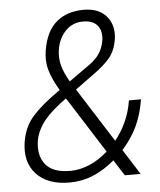

<svg xmlns="http://www.w3.org/2000/svg" viewBox="-52 -766 683 822"><g transform="rotate(-5 289.0 -355.5)"><path d="M206.1 -387.7Q176.3 -438.5 165 -477.8Q153.8 -517.1 161.1 -560.1Q173.8 -642.1 219.5 -681.6Q265.1 -721.2 338.4 -721.2Q403.3 -721.2 436.3 -681.9Q469.2 -642.6 460 -582Q452.1 -535.2 427.7 -505.6Q403.3 -476.1 356.9 -442.9L275.9 -383.8L423.8 -150.9Q452.1 -186 470.9 -227.5Q489.7 -269 497.6 -317.9H549.3Q538.6 -251.5 514.4 -201.4Q490.2 -151.4 451.2 -108.4L520 0H452.1L408.7 -67.9Q363.3 -29.3 315.4 -9.5Q267.6 10.3 213.9 10.3Q120.1 10.3 71.8 -41.7Q23.4 -93.8 37.6 -181.2Q47.9 -243.7 86.4 -287.6Q125 -331.5 198.7 -382.8ZM221.7 -39.1Q262.2 -39.1 303.7 -56.6Q345.2 -74.2 383.3 -107.9L234.4 -342.3Q232.9 -343.8 231.9 -345.2Q231 -346.7 229.5 -349.6L206.1 -332.5Q146 -285.6 122.6 -249.3Q99.1 -212.9 94.2 -181.2Q84 -117.2 115.2 -78.1Q146.5 -39.1 221.7 -39.1ZM217.8 -561Q211.9 -526.9 220.5 -493.7Q229 -460.4 252.4 -420.9L342.3 -484.9Q372.6 -506.8 387 -530.5Q401.4 -554.2 406.2 -582Q412.6 -622.6 393.3 -647Q374 -671.4 330.6 -671.4Q285.6 -671.4 255.4 -639.9Q225.1 -608.4 217.8 -561Z"/></g></svg>

Font: Franko
Style: Light Italic
Weight: 300
Designer: Google
Version: Version 1.200310; 2013